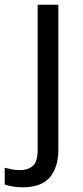

<svg xmlns="http://www.w3.org/2000/svg" viewBox="-75 -556 353 816"><path d="M22 240Q-3 240 -22 236.5Q-41 233 -55 228V157Q-40 161 -24 164Q-8 167 11 167Q43 167 64 149.5Q85 132 85 83V-536H173V80Q173 155 137 197.5Q101 240 22 240Z"/></svg>

Font: Noto Sans Gunjala Gondi Semibold
Style: Regular
Weight: 600
Designer: Ek Type
Foundry: Ek Type
Version: Version 1.004; ttfautohint (v1.8.4.7-5d5b)